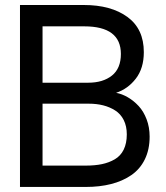

<svg xmlns="http://www.w3.org/2000/svg" viewBox="-20 -740 659 760"><path d="M319.3 0H59.1V-720.2H312Q419.4 -720.2 484.4 -672.9Q549.3 -625.5 549.3 -533.7Q549.3 -469.7 517.6 -428.7Q485.8 -387.7 439.5 -372.6Q463.4 -368.2 486.3 -354.7Q509.3 -341.3 528.8 -320.3Q548.3 -299.3 560.3 -267.8Q572.3 -236.3 572.3 -199.2Q572.3 -147.9 553.2 -109.1Q534.2 -70.3 499.5 -46.6Q464.8 -22.9 419.7 -11.5Q374.5 0 319.3 0ZM313.5 -635.7H148.4V-412.6H329.1Q387.7 -412.6 423.1 -440.9Q458.5 -469.2 458.5 -526.4Q458.5 -635.7 313.5 -635.7ZM148.4 -84.5H319.3Q355.5 -84.5 383.5 -90.3Q411.6 -96.2 434.6 -109.6Q457.5 -123 469.7 -147.9Q481.9 -172.9 481.9 -208Q481.9 -240.7 469.7 -264.9Q457.5 -289.1 436 -302.7Q414.6 -316.4 388.4 -323Q362.3 -329.6 331.1 -329.6H148.4Z"/></svg>

Font: Vela Sans Med
Style: Regular
Weight: 500
Designer: Principal design: Mikhail Sharanda - project Manrope.
Design modification: Ravid Balaliev
Foundry: Mikhail Sharanda
Version: Version 1.001